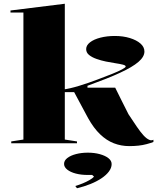

<svg xmlns="http://www.w3.org/2000/svg" viewBox="-20 -765 866 1025"><path d="M326 -20 391 -10V0H40V-10L105 -20V-698H36V-709L326 -745ZM317 -273V-287Q354 -292 403 -307Q452 -322 502 -341Q545 -357 578.5 -370.5Q612 -384 631.5 -394.5Q651 -405 651 -410Q651 -416 635.5 -420Q620 -424 596 -427.5Q572 -431 545.5 -436.5Q519 -442 495 -450.5Q471 -459 455.5 -471.5Q440 -484 440 -503Q440 -523 460.5 -539Q481 -555 516 -564Q551 -573 593 -573Q637 -573 673 -562Q709 -551 730 -532.5Q751 -514 751 -490Q751 -462 719 -434.5Q687 -407 622 -377Q590 -362 546 -344.5Q502 -327 447 -307V-297H595Q614 -259 631.5 -223.5Q649 -188 666 -155Q691 -117 710.5 -88.5Q730 -60 746 -42.5Q762 -25 776 -19Q782 -16 787.5 -16Q793 -16 799 -19V-7Q783 -1 762.5 4.5Q742 10 719 12.5Q696 15 670 15Q627 15 588 0Q549 -15 514.5 -48Q480 -81 450 -135Q432 -168 414 -202Q396 -236 376 -273ZM391 240 382 228Q402 222 421.5 214Q441 206 457.5 196.5Q474 187 482 178L472 169H448Q413 169 384.5 161.5Q356 154 339 140.5Q322 127 322 110Q322 92 339.5 78.5Q357 65 386 57.5Q415 50 449 50Q484 50 513 58Q542 66 559 79.5Q576 93 576 111Q576 131 561.5 150.5Q547 170 521.5 187Q496 204 462.5 217.5Q429 231 391 240Z"/></svg>

Font: Kalnia SemiExpanded Medium
Style: Regular
Weight: 500
Width: 6
Designer: Frida Medrano
Foundry: Frida Medrano
Version: Version 1.105